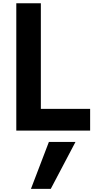

<svg xmlns="http://www.w3.org/2000/svg" viewBox="-20 -780 605 1191"><path d="M81.1 30.3V-759.8H233.4V-104.5H539.1V30.3ZM171.9 391.6 283.2 100.6H448.2L294.9 391.6Z"/></svg>

Font: GenEi M Gothic v2 Bold
Style: Regular
Weight: 700
Version: Version 2.0